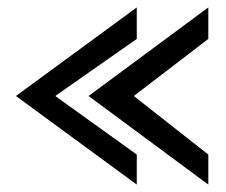

<svg xmlns="http://www.w3.org/2000/svg" viewBox="-20 -541 610 518"><path d="M23 -282 349 -43V-124L129 -282L349 -436V-521ZM219 -282 542 -43V-124L341 -282L542 -436V-521Z"/></svg>

Font: Charger Pro
Style: BdExt
Weight: 700
Designer: Jasper
Foundry: Cannot Into Space Fonts
Version: Version 1.09